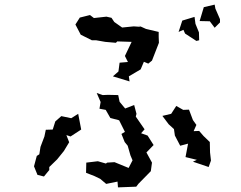

<svg xmlns="http://www.w3.org/2000/svg" viewBox="-20 -787 1040 830"><path d="M887 -695 908 -667 931 -690V-704L911 -750L908 -767L861 -756L843 -696ZM127 -68 142 -31 170 -24 193 -52V-65L227 -98L256 -134L279 -172L267 -203L285 -197L331 -227L318 -295L288 -276L245 -285L219 -262L208 -227L178 -226L172 -197L155 -152L150 -120L139 -113ZM227 -98 231 -102ZM306 -681 329 -637 377 -613H395L435 -606L481 -602L487 -608L549 -606L520 -545L533 -519L497 -516L492 -478L468 -457L540 -435L537 -457L588 -487L602 -520L621 -512L637 -525L667 -602L666 -628V-649L611 -662L578 -677L588 -671L558 -673L508 -668L474 -692L462 -710L440 -715L386 -709L369 -722L325 -711ZM352 -40 388 -26 413 -14 439 8 488 -2 490 23 569 20 578 8 632 -47 637 -84 613 -128 644 -160 618 -201 590 -211 605 -228 567 -283 570 -295 560 -333 521 -318 497 -347 491 -376 447 -377 424 -376 398 -385 415 -346 410 -317 437 -312 457 -277 495 -267 520 -217 505 -208 519 -173 532 -157 544 -115 553 -94 536 -61 475 -86 443 -84 438 -80 403 -90 353 -84ZM682 -286 709 -250 732 -229 736 -201 759 -157 793 -166 782 -108 831 -96 814 -88 882 -65 892 -93 888 -128 887 -173 860 -199 841 -221 817 -220 829 -247 814 -268 797 -313 772 -312 742 -329 720 -295ZM752 -649 773 -658 780 -642 829 -610 841 -613 840 -647 825 -684 821 -714 768 -698Z"/></svg>

Font: チョークS
Style: Regular
Weight: 400
Designer: [Stick] Fontworks Inc.
Foundry: [Stick] Fontworks Inc.
Version: Version 1.200;FEAKit 1.0